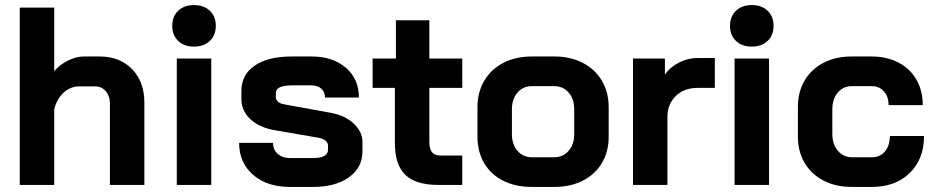

<svg xmlns="http://www.w3.org/2000/svg" viewBox="-20 -730 3692 758"><path d="M58 -700H194V-449Q216 -475 248.5 -491Q281 -507 311 -507H373Q453 -507 501.5 -457Q550 -407 550 -325V0H414V-320Q414 -351 397.5 -370Q381 -389 355 -389H293Q258 -389 230.5 -363.5Q203 -338 194 -297V0H58Z M660 -628Q660 -665 683.5 -687.5Q707 -710 746 -710Q785 -710 808.5 -687.5Q832 -665 832 -628Q832 -591 808.5 -568.5Q785 -546 746 -546Q707 -546 683.5 -568.5Q660 -591 660 -628ZM678 -499H814V0H678Z M924 -166H1058Q1058 -139 1076.5 -122.5Q1095 -106 1125 -106H1215Q1275 -106 1275 -139V-156Q1275 -166 1265 -174.5Q1255 -183 1238 -186L1065 -216Q1004 -226 968.5 -259.5Q933 -293 933 -338V-371Q933 -435 985.5 -471Q1038 -507 1132 -507H1210Q1294 -507 1345.5 -462.5Q1397 -418 1397 -345H1263Q1263 -367 1248.5 -380Q1234 -393 1210 -393H1134Q1069 -393 1069 -363V-347Q1069 -336 1077.5 -328.5Q1086 -321 1102 -318L1284 -285Q1341 -275 1376 -242.5Q1411 -210 1411 -169V-133Q1411 -68 1357.5 -30Q1304 8 1215 8H1125Q1034 8 979 -40Q924 -88 924 -166Z M1539 -164V-383H1451V-499H1543V-650H1675V-499H1805V-383H1675V-170Q1675 -142 1685.5 -129Q1696 -116 1719 -116H1805V0H1709Q1621 0 1580 -40Q1539 -80 1539 -164Z M1865 -190V-307Q1865 -366 1892 -411.5Q1919 -457 1967.5 -482Q2016 -507 2079 -507H2169Q2232 -507 2280.5 -482Q2329 -457 2356 -411.5Q2383 -366 2383 -307V-190Q2383 -131 2356 -86Q2329 -41 2280.5 -16.5Q2232 8 2168 8H2078Q2015 8 1966.5 -16.5Q1918 -41 1891.5 -86Q1865 -131 1865 -190ZM2166 -109Q2203 -109 2225 -134.5Q2247 -160 2247 -201V-298Q2247 -339 2225 -364.5Q2203 -390 2167 -390H2081Q2045 -390 2023 -364.5Q2001 -339 2001 -298V-201Q2001 -160 2023 -134.5Q2045 -109 2080 -109Z M2479 -499H2605V-435Q2624 -464 2659.5 -482.5Q2695 -501 2734 -501H2802V-383H2734Q2681 -383 2648 -351Q2615 -319 2615 -269V0H2479Z M2862 -628Q2862 -665 2885.5 -687.5Q2909 -710 2948 -710Q2987 -710 3010.5 -687.5Q3034 -665 3034 -628Q3034 -591 3010.5 -568.5Q2987 -546 2948 -546Q2909 -546 2885.5 -568.5Q2862 -591 2862 -628ZM2880 -499H3016V0H2880Z M3130 -191V-308Q3130 -367 3156.5 -412Q3183 -457 3231 -482Q3279 -507 3342 -507H3421Q3481 -507 3527 -483Q3573 -459 3598 -415.5Q3623 -372 3623 -315H3488Q3488 -349 3469.5 -369.5Q3451 -390 3421 -390H3344Q3309 -390 3287.5 -364.5Q3266 -339 3266 -298V-201Q3266 -160 3288 -134.5Q3310 -109 3345 -109H3422Q3454 -109 3473.5 -132Q3493 -155 3493 -193H3628Q3628 -102 3571.5 -47Q3515 8 3422 8H3343Q3280 8 3231.5 -17Q3183 -42 3156.5 -87Q3130 -132 3130 -191Z"/></svg>

Font: Bai Jamjuree
Style: Bold
Weight: 700
Designer: Katatrad Aksorn Co.,Ltd.
Foundry: Cadson Demak Co.,Ltd.
Version: Version 1.000; ttfautohint (v1.6)